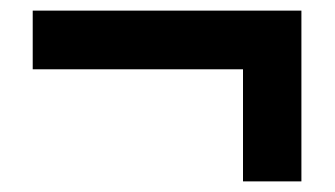

<svg xmlns="http://www.w3.org/2000/svg" viewBox="-20 -407 624 358"><path d="M542 -68.8H433.1V-277.8H41V-387.2H542Z"/></svg>

Font: Libra Sans Modern
Style: Bold
Weight: 700
Foundry: Stefan Peev, Context Ltd
Version: Version 1.000